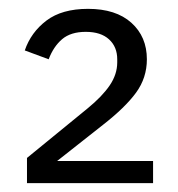

<svg xmlns="http://www.w3.org/2000/svg" viewBox="-20 -759 403 434"><path d="M41 -345V-402L178 -514Q211 -541 228 -566Q245 -591 245 -618V-625Q245 -653 226.5 -670Q208 -687 174 -687Q140 -687 120.5 -670.5Q101 -654 90 -625L36 -645Q50 -686 85 -712.5Q120 -739 179 -739Q242 -739 277 -707.5Q312 -676 312 -625Q312 -583 287.5 -549.5Q263 -516 213 -477L109 -395H326V-345Z"/></svg>

Font: IBM Plex Sans JP
Style: Regular
Weight: 400
Designer: Mike Abbink; Paul van der Laan; Pieter van Rosmalen; Wujin Sim; Yejin Wi; Jinhee Kim; Boomi Park; Yona Kim; Kichan Ma
Foundry: Sandoll Inc.
Version: Version 1.001